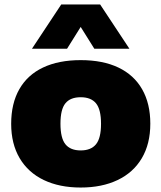

<svg xmlns="http://www.w3.org/2000/svg" viewBox="-20 -828 722 859"><path d="M30 -274Q30 -365 66.5 -429Q103 -493 172.8 -526Q242.5 -559 341 -559Q440 -559 509.8 -525.8Q579.5 -492.5 616 -428.5Q652.5 -364.5 652.5 -274.5Q652.5 -184.5 614.5 -120.2Q576.5 -56 506.2 -22.5Q436 11 341 11Q246 11 176 -22.5Q106 -56 68 -120.2Q30 -184.5 30 -274ZM432 -274Q432 -338.5 409.5 -365.8Q387 -393 341 -393Q295 -393 272.8 -366Q250.5 -339 250.5 -274.5Q250.5 -210 272.8 -182.5Q295 -155 341 -155Q387 -155 409.5 -182.5Q432 -210 432 -274ZM559 -610H402L341 -707.5L280 -610H123L254 -808H428Z"/></svg>

Font: Encode Sans Semi Expanded Black
Style: Regular
Weight: 900
Width: 6
Designer: Multiple Designers
Foundry: Impallari Type
Version: Version 2.000